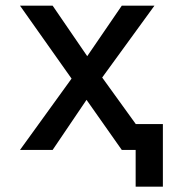

<svg xmlns="http://www.w3.org/2000/svg" viewBox="-20 -538 626 689"><path d="M466.8 131.8H564.5V-92.8H467.3L346.7 -259.8L534.2 -517.6H417L293 -336.4L168.9 -517.6H51.8L236.8 -255.9L51.8 0H168.9L290.5 -179.7L417 0H466.8Z"/></svg>

Font: Cascadia Mono NF
Style: Regular
Weight: 400
Monospace: yes
Designer: Aaron Bell
Foundry: Saja Typeworks
Version: Version 2404.023